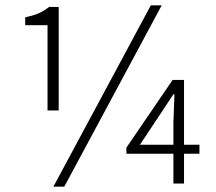

<svg xmlns="http://www.w3.org/2000/svg" viewBox="-20 -691 813 723"><path d="M181 12 548 -671H589L222 12ZM159 -275V-596H75V-626Q105 -632 125.5 -641Q146 -650 165 -665H201V-275ZM633 0V-112H456V-135L630 -390H673V-146H731V-112H673V0ZM507 -146H633V-231L637 -336H633L578 -253Z"/></svg>

Font: Assistant Light
Style: Regular
Weight: 300
Designer: Hebrew By Ben Nathan, Latin by Paul Hunt
Version: Version 3.000